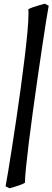

<svg xmlns="http://www.w3.org/2000/svg" viewBox="-20 -762 280 1026"><path d="M113.3 214.4Q106.9 219.2 90.1 225.6Q73.2 231.9 55.7 237.1Q38.1 242.2 30.8 244.1L9.8 233.4Q14.6 207.5 23.7 153.8Q32.7 100.1 43.9 27.6Q55.2 -44.9 67.4 -127.2Q79.6 -209.5 91.1 -293.5Q102.5 -377.4 111.8 -454.1Q121.1 -530.8 126.7 -591.8Q132.3 -652.8 132.3 -688.5Q132.3 -695.8 132.1 -701.7Q131.8 -707.5 131.3 -712.4Q140.1 -717.8 157.7 -723.9Q175.3 -730 192.9 -734.9Q210.4 -739.7 219.2 -742.2L240.2 -731.4Q234.9 -703.1 225.6 -644.3Q216.3 -585.4 204.6 -507.1Q192.9 -428.7 180.2 -340.6Q167.5 -252.4 155.5 -164.8Q143.6 -77.1 134 -0.2Q124.5 76.7 118.9 133.1Q113.3 189.5 113.3 214.4Z"/></svg>

Font: Gentium Plus
Style: Bold Italic
Weight: 700
Italic angle: -8°
Designer: Victor Gaultney, Annie Olsen, Iska Routamaa, Becca Hirsbrunner
Foundry: SIL International
Version: Version 6.101